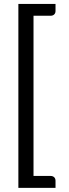

<svg xmlns="http://www.w3.org/2000/svg" viewBox="-20 -786 340 951"><path d="M71 144.5V-766.5H255V-731.5Q255 -720.5 248.2 -714.2Q241.5 -708 230.5 -708H146V85.5H230.5Q241.5 85.5 248.2 91.8Q255 98 255 109.5V144.5Z"/></svg>

Font: Lato TR
Style: Regular
Weight: 400
Designer: Lukasz Dziedzic
Foundry: tyPoland Lukasz Dziedzic
Version: Version 1.104 2013